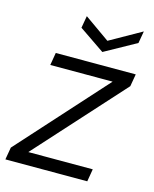

<svg xmlns="http://www.w3.org/2000/svg" viewBox="-115 -798 698 872"><g transform="rotate(15 234.0 -362.0)"><path d="M-5 0 5 -58 374 -467H81L91 -526H467L457 -468L87 -59H390L380 0ZM452 -724 442 -667 294 -585 174 -667 184 -724 303 -640Z"/></g></svg>

Font: DM Sans 9pt Light
Style: Italic
Weight: 300
Italic angle: -10°
Version: Version 4.004;gftools[0.9.30]